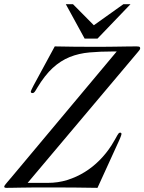

<svg xmlns="http://www.w3.org/2000/svg" viewBox="-62 -904 696 926"><path d="M483.9 -655.8Q420.9 -655.8 369.4 -651.1Q317.9 -646.5 274.2 -628.9Q230.5 -611.3 192.1 -576.2Q153.8 -541 117.2 -480Q109.4 -466.3 105 -460.7Q100.6 -455.1 95.2 -455.1Q89.8 -455.1 87.9 -457.5Q85.9 -460 86.9 -463.9Q87.9 -467.8 90.6 -473.1Q93.3 -478.5 99.6 -491.2L202.1 -680.2Q249.5 -679.2 296.4 -678.7Q343.3 -678.2 390.6 -678.2Q430.2 -678.2 459.5 -678.5Q488.8 -678.7 512.7 -679.2Q536.6 -679.7 556.6 -679.9Q576.7 -680.2 597.2 -680.2Q609.9 -680.2 612.3 -676.8Q614.7 -673.3 613.8 -668.9Q612.8 -665 609.4 -660.9Q606 -656.7 602.1 -651.9L71.3 -22H168.9Q217.8 -22 262.5 -35.9Q307.1 -49.8 346.2 -74Q385.3 -98.1 418 -131.1Q450.7 -164.1 475.1 -202.1Q486.8 -220.7 493.4 -232.7Q500 -244.6 503.9 -251.5Q507.8 -258.3 510.5 -261.2Q513.2 -264.2 517.6 -264.2Q525.4 -264.2 523.4 -254.9Q522.9 -252.9 521.5 -248.5Q520 -244.1 517.6 -238.3Q515.1 -232.4 512 -225.3Q508.8 -218.3 505.4 -210.9L408.2 2Q352.1 1 298.1 0.5Q244.1 0 190.9 0Q134.3 0 96.9 0.2Q59.6 0.5 35.4 1Q11.2 1.5 -3.7 1.7Q-18.6 2 -30.8 2Q-43 2 -41.5 -4.9Q-41 -6.8 -39.6 -9.3Q-38.1 -11.7 -34.2 -16.6Q-30.3 -21.5 -23.2 -29.8Q-16.1 -38.1 -4.4 -51.8L501 -655.8ZM533.2 -883.8H567.4L408.2 -717.8H346.2L255.4 -883.8H290L390.6 -782.2Z"/></svg>

Font: XB Zar
Style: Italic
Weight: 400
Italic angle: -12°
Designer: Behnam
Foundry: Irmug
Version: Version 8.005 2009